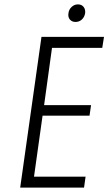

<svg xmlns="http://www.w3.org/2000/svg" viewBox="-20 -855 494 875"><path d="M72 0H363L370 -50H135L174 -328H388L395 -376H181L217 -637H446L454 -687H169ZM324 -755Q341 -755 353 -766Q365 -777 368 -795Q370 -812 361 -823.5Q352 -835 335 -835Q319 -835 306.5 -823.5Q294 -812 292 -795Q289 -777 298.5 -766Q308 -755 324 -755Z"/></svg>

Font: Secuela ExtLt
Style: Italic
Weight: 200
Italic angle: -8°
Designer: Fernando Haro
Foundry: deFharo
Version: Version 1.704